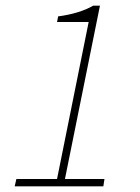

<svg xmlns="http://www.w3.org/2000/svg" viewBox="-20 -660 496 680"><path d="M32 0H346L350 -26H210L334 -640H310C280 -622 234 -608 186 -602L182 -582H294L182 -26H38Z"/></svg>

Font: Source Sans Pro ExtraLight
Style: Italic
Weight: 200
Italic angle: -11°
Designer: Paul D. Hunt
Foundry: Adobe Systems Incorporated
Version: Version 3.006;hotconv 1.0.111;makeotfexe 2.5.65597